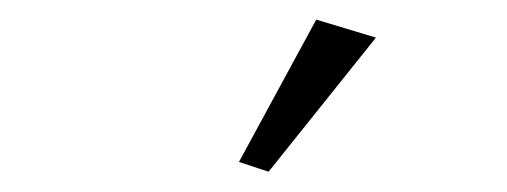

<svg xmlns="http://www.w3.org/2000/svg" viewBox="-20 -550 510 193"><path d="M250 -377.4 220.2 -387.2 297.9 -530.3 357.9 -512.2Z"/></svg>

Font: Lateef Light
Style: Regular
Weight: 300
Designer: SIL International
Foundry: SIL International
Version: Version 4.200